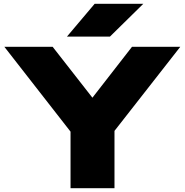

<svg xmlns="http://www.w3.org/2000/svg" viewBox="-20 -998 980 1018"><path d="M587 0V-304L936 -750H680L470 -480L259 -750H3L354 -300V0ZM335 -804H563L740 -978H482Z"/></svg>

Font: Bounded ExtBd
Style: Regular
Weight: 800
Designer: Vlad Churkin
Version: Version 3.0